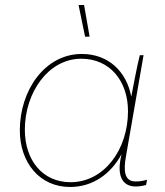

<svg xmlns="http://www.w3.org/2000/svg" viewBox="-20 -740 658 765"><path d="M520 3C535 3 547 1 562 -3L566 -24C549 -19 538 -17 520 -17C474 -17 472 -62 482 -118L552 -520H537C525 -473 510 -390 503 -355C484 -456 411 -525 306 -525C158 -525 59 -379 59 -221C59 -92 138 5 259 5C351 5 422 -48 464 -125L463 -119C443 -34 472 3 520 3ZM304 -506C418 -506 490 -417 490 -297C490 -144 395 -14 261 -14C150 -14 79 -101 79 -223C79 -371 172 -506 304 -506ZM319 -594H337L315 -720H293Z"/></svg>

Font: Fixel Text 20240404 Thin
Style: Italic
Weight: 100
Width: 4
Italic angle: -10°
Designer: AlfaBravo + MacPaw
Foundry: Kyrylo Tkachov, Marchela Mozhyna, Serhii Makarenko, Maria Weinstein, Zakhar Kryvoshyya
Version: Version 1.211;Glyphs 3.2 (3225)